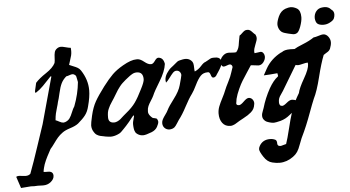

<svg xmlns="http://www.w3.org/2000/svg" viewBox="-148 -809 2150 1178"><g transform="rotate(-5 927.5 -220.5)"><path d="M109.4 174.8Q140.6 174.8 140.6 202.1Q140.6 222.7 119.1 240.2Q99.6 255.9 72.3 255.9Q67.4 255.9 56.2 255.4Q44.9 254.9 39.1 254.9Q25.4 254.9 17.6 255.9Q10.7 255.9 5.4 255.4Q0 254.9 -2 254.9Q-11.7 254.9 -64.5 259.8L-87.9 189.5Q-83 184.6 -71.3 184.6Q-65.4 184.6 -51.3 186.5Q-37.1 188.5 -29.3 188.5Q-10.7 188.5 0 177.7Q25.4 110.4 57.1 14.2Q88.9 -82 101.6 -119.1Q170.9 -374 177.7 -395.5Q179.7 -400.4 179.7 -406.2Q179.7 -408.2 178.7 -408.2Q175.8 -408.2 161.1 -391.6Q146.5 -375 123.5 -352.1Q100.6 -329.1 80.1 -316.4Q76.2 -314.5 75.2 -314.5Q72.3 -314.5 72.3 -320.3Q72.3 -326.2 77.6 -346.7Q83 -367.2 84 -375Q106.4 -400.4 149.4 -428.7Q192.4 -457 207 -486.3Q210 -498 210.4 -518.1Q210.9 -538.1 214.4 -551.8Q217.8 -565.4 230.5 -574.2Q241.2 -582 254.9 -582Q263.7 -582 283.2 -576.7Q302.7 -571.3 314.5 -570.3Q315.4 -563.5 315.4 -550.8Q315.4 -537.1 312.5 -524.4Q309.6 -511.7 303.2 -493.2Q296.9 -474.6 294.9 -466.8Q304.7 -461.9 320.3 -456.1Q335.9 -450.2 346.7 -443.8Q357.4 -437.5 365.2 -425.8Q404.3 -366.2 404.3 -301.8Q404.3 -260.7 388.7 -203.1Q380.9 -170.9 364.7 -149.9Q348.6 -128.9 318.4 -103.5Q300.8 -89.8 268.1 -79.6Q235.4 -69.3 218.8 -56.6Q201.2 -43.9 188.5 -29.3Q175.8 -14.6 162.1 4.9Q148.4 24.4 136.7 37.1Q133.8 43 125 59.1Q116.2 75.2 112.8 82Q109.4 88.9 102.5 103.5Q95.7 118.2 92.8 127.4Q89.8 136.7 86.4 149.4Q83 162.1 82 173.8Q86.9 174.8 97.7 174.8ZM271.5 -398.4Q251 -380.9 240.2 -358.9Q229.5 -336.9 221.2 -299.8Q212.9 -262.7 207 -246.1Q204.1 -231.4 198.2 -212.9Q192.4 -194.3 188.5 -177.2Q184.6 -160.2 182.6 -135.7Q189.5 -133.8 204.6 -125.5Q219.7 -117.2 229.5 -117.2Q232.4 -117.2 240.2 -119.1Q258.8 -126 268.6 -139.6Q278.3 -153.3 287.1 -175.8Q295.9 -198.2 304.7 -210.9Q333 -285.2 339.8 -357.4Q337.9 -364.3 336.4 -375Q335 -385.7 332.5 -393.1Q330.1 -400.4 322.3 -404.3Q317.4 -408.2 309.6 -408.2Q303.7 -408.2 291.5 -403.8Q279.3 -399.4 271.5 -398.4Z M504.9 -125Q504.9 -90.8 540 -90.8Q549.8 -90.8 561 -96.2Q572.3 -101.6 579.6 -107.9Q586.9 -114.3 599.6 -126Q612.3 -137.7 619.1 -142.6Q655.3 -171.9 675.8 -200.7Q696.3 -229.5 720.7 -279.3Q743.2 -322.3 743.2 -339.8Q743.2 -384.8 704.1 -384.8Q696.3 -384.8 689 -382.8Q681.6 -380.9 673.8 -376Q666 -371.1 661.6 -368.2Q657.2 -365.2 647 -356.9Q636.7 -348.6 632.8 -345.7Q621.1 -335.9 611.8 -327.1Q602.5 -318.4 593.3 -306.2Q584 -293.9 580.1 -288.1Q576.2 -282.2 565.4 -264.2Q554.7 -246.1 550.8 -240.2Q546.9 -233.4 537.1 -219.2Q527.3 -205.1 523.9 -198.2Q520.5 -191.4 514.6 -179.2Q508.8 -167 506.8 -154.3Q504.9 -141.6 504.9 -125ZM554.7 -15.6Q532.2 -5.9 510.7 -5.9Q502 -5.9 478.5 -9.8Q475.6 -10.7 467.8 -12.2Q460 -13.7 457.5 -14.2Q455.1 -14.6 448.2 -16.1Q441.4 -17.6 439 -19Q436.5 -20.5 431.2 -22.9Q425.8 -25.4 422.9 -27.8Q419.9 -30.3 416.5 -34.2Q413.1 -38.1 410.2 -43Q397.5 -61.5 397.5 -85Q397.5 -97.7 408.2 -144.5Q419.9 -195.3 439.5 -230Q459 -264.6 498 -316.4Q532.2 -361.3 558.1 -386.7Q584 -412.1 625 -435.5Q675.8 -464.8 709 -464.8H716.8Q733.4 -463.9 755.9 -445.8Q778.3 -427.7 793.9 -427.7H798.8Q809.6 -428.7 821.3 -445.8Q833 -462.9 842.8 -462.9H845.7Q875 -460 880.9 -421.9Q875 -376 838.9 -317.4Q802.7 -258.8 793 -234.4Q787.1 -221.7 775.9 -204.6Q764.6 -187.5 758.3 -173.3Q752 -159.2 752 -142.6V-134.8Q753.9 -118.2 775.4 -99.6Q779.3 -96.7 790.5 -95.2Q801.8 -93.8 804.7 -87.9Q809.6 -78.1 809.6 -72.3Q809.6 -60.5 798.8 -41Q788.1 -21.5 763.7 -11.7Q726.6 2.9 710 2.9Q691.4 2.9 675.8 -7.8Q671.9 -10.7 668.5 -13.7Q665 -16.6 663.1 -21.5Q661.1 -26.4 659.7 -28.8Q658.2 -31.2 657.2 -37.6Q656.2 -43.9 655.8 -46.4Q655.3 -48.8 654.8 -56.6Q654.3 -64.5 654.3 -66.4V-72.3Q654.3 -82 658.7 -96.7Q663.1 -111.3 664.1 -117.2V-121.1Q664.1 -124 663.1 -124Q660.2 -124 651.4 -112.8Q642.6 -101.6 630.4 -86.4Q618.2 -71.3 611.3 -64.5Q604.5 -57.6 594.2 -46.4Q584 -35.2 575.7 -27.8Q567.4 -20.5 554.7 -15.6Z M975.6 -344.7Q975.6 -356.4 967.8 -365.2Q960 -374 947.3 -374Q935.5 -374 924.8 -362.3Q914.1 -350.6 901.4 -333Q888.7 -315.4 877.9 -306.6Q876 -316.4 876 -321.3Q876 -342.8 889.6 -363.8Q903.3 -384.8 917 -395.5L930.7 -406.2Q936.5 -410.2 944.3 -417.5Q952.1 -424.8 958.5 -429.2Q964.8 -433.6 973.6 -435.5Q997.1 -441.4 1007.8 -441.4Q1029.3 -441.4 1043.9 -427.7Q1052.7 -419.9 1055.2 -409.2Q1057.6 -398.4 1057.6 -383.3Q1057.6 -368.2 1059.6 -359.4Q1083 -369.1 1100.6 -389.2Q1118.2 -409.2 1129.9 -412.1Q1136.7 -415 1146 -420.9Q1155.3 -426.8 1162.6 -430.2Q1169.9 -433.6 1178.7 -433.6H1191.4Q1215.8 -433.6 1223.6 -418.9Q1228.5 -410.2 1228.5 -399.4Q1228.5 -382.8 1200.2 -340.8Q1198.2 -338.9 1193.8 -331.5Q1189.5 -324.2 1187.5 -321.3Q1185.5 -318.4 1180.7 -315.4Q1175.8 -312.5 1170.9 -312.5H1168Q1160.2 -313.5 1155.3 -330.1Q1150.4 -346.7 1141.6 -347.7H1137.7Q1110.4 -347.7 1093.8 -330.1Q1077.1 -312.5 1059.6 -276.4Q1042 -240.2 1030.3 -224.6Q1009.8 -197.3 984.4 -148.9Q959 -100.6 936.5 -72.3Q932.6 -67.4 922.9 -51.3Q913.1 -35.2 904.8 -28.3Q896.5 -21.5 883.8 -19.5Q881.8 -19.5 878.9 -19Q876 -18.6 875 -18.6Q857.4 -18.6 845.2 -30.3Q833 -42 833 -61.5Q833 -73.2 839.4 -85Q845.7 -96.7 856.9 -111.8Q868.2 -127 873 -137.7Q883.8 -160.2 917 -203.6Q950.2 -247.1 960 -283.2Q975.6 -338.9 975.6 -344.7Z M1374 -168.9Q1388.7 -168.9 1397.5 -158.2Q1406.2 -147.5 1406.2 -133.8Q1406.2 -132.8 1405.8 -130.4Q1405.3 -127.9 1405.3 -127Q1403.3 -111.3 1397 -99.6Q1390.6 -87.9 1379.4 -78.6Q1368.2 -69.3 1359.4 -63.5Q1350.6 -57.6 1332.5 -47.9Q1314.5 -38.1 1305.7 -33.2Q1300.8 -30.3 1291.5 -24.4Q1282.2 -18.6 1276.9 -15.6Q1271.5 -12.7 1263.7 -10.3Q1255.9 -7.8 1249 -7.8Q1216.8 -7.8 1199.7 -30.8Q1182.6 -53.7 1182.6 -88.9Q1182.6 -111.3 1190.9 -132.8Q1199.2 -154.3 1213.9 -182.1Q1228.5 -210 1235.4 -228.5Q1242.2 -246.1 1258.8 -278.3Q1275.4 -310.5 1282.2 -334L1293 -366.2Q1293 -373 1288.6 -378.4Q1284.2 -383.8 1277.3 -383.8Q1271.5 -383.8 1258.8 -378.9Q1246.1 -374 1240.2 -374Q1231.4 -374 1226.6 -382.8Q1221.7 -391.6 1221.7 -400.4Q1221.7 -420.9 1238.3 -438.5Q1254.9 -456.1 1276.4 -456.1Q1281.2 -456.1 1293 -455.1Q1304.7 -454.1 1311.5 -454.1Q1319.3 -454.1 1323.2 -455.1Q1329.1 -462.9 1332 -467.3Q1335 -471.7 1337.9 -480Q1340.8 -488.3 1341.8 -494.6Q1342.8 -501 1345.7 -519Q1348.6 -537.1 1352.5 -554.7Q1359.4 -558.6 1368.2 -567.4Q1377 -576.2 1384.3 -581.1Q1391.6 -585.9 1401.4 -585.9H1403.3Q1413.1 -585.9 1420.4 -580.6Q1427.7 -575.2 1435.5 -566.4Q1443.4 -557.6 1450.2 -552.7Q1456.1 -541 1456.1 -531.2Q1456.1 -518.6 1444.8 -492.2Q1433.6 -465.8 1433.6 -449.2Q1433.6 -443.4 1434.6 -439.5H1436.5Q1443.4 -439.5 1455.1 -441.9Q1466.8 -444.3 1471.7 -444.3Q1482.4 -444.3 1489.3 -434.6Q1496.1 -424.8 1496.1 -413.1Q1496.1 -395.5 1483.4 -378.9Q1470.7 -362.3 1452.1 -362.3Q1446.3 -362.3 1432.1 -364.7Q1418 -367.2 1410.2 -367.2H1405.3Q1399.4 -358.4 1378.4 -326.2Q1357.4 -293.9 1346.7 -276.9Q1335.9 -259.8 1321.8 -229Q1307.6 -198.2 1299.8 -168V-166Q1299.8 -162.1 1297.9 -153.8Q1295.9 -145.5 1295.9 -142.6Q1295.9 -129.9 1312.5 -129.9Q1323.2 -129.9 1342.8 -149.4Q1362.3 -168.9 1374 -168.9Z M1821.3 -621.1Q1821.3 -646.5 1835.4 -663.6Q1849.6 -680.7 1872.1 -682.6Q1874 -682.6 1878.4 -683.1Q1882.8 -683.6 1884.8 -683.6Q1912.1 -683.6 1926.8 -665Q1943.4 -654.3 1943.4 -634.8Q1943.4 -623 1938.5 -610.4Q1933.6 -596.7 1907.2 -584Q1890.6 -576.2 1873 -576.2H1866.2Q1842.8 -578.1 1833 -587.9Q1823.2 -597.7 1821.3 -621.1ZM1651.4 -541Q1647.5 -542 1640.6 -543.9Q1633.8 -545.9 1629.9 -546.9Q1626 -547.9 1620.6 -550.3Q1615.2 -552.7 1611.8 -555.2Q1608.4 -557.6 1605 -561.5Q1601.6 -565.4 1598.6 -570.3Q1589.8 -585.9 1589.8 -602.5Q1589.8 -620.1 1603.5 -651.4Q1618.2 -683.6 1646.5 -694.3Q1667 -701.2 1678.7 -701.2Q1697.3 -701.2 1717.8 -689.5Q1740.2 -675.8 1740.2 -634.8Q1740.2 -611.3 1727.5 -576.2Q1715.8 -544.9 1704.1 -539.1Q1696.3 -534.2 1685.5 -534.2Q1680.7 -534.2 1651.4 -541ZM1863.3 -517.6Q1881.8 -517.6 1894.5 -501Q1907.2 -484.4 1907.2 -465.8Q1907.2 -449.2 1898.4 -426.8Q1894.5 -418 1888.2 -412.6Q1881.8 -407.2 1872.1 -401.9Q1862.3 -396.5 1856.4 -391.6Q1836.9 -342.8 1815.9 -257.8Q1794.9 -172.9 1772.5 -128.9Q1759.8 -98.6 1742.7 -51.8Q1725.6 -4.9 1710.9 30.3Q1696.3 65.4 1676.8 105.5Q1670.9 118.2 1661.6 144.5Q1652.3 170.9 1642.1 186.5Q1631.8 202.1 1614.3 214.8Q1574.2 244.1 1529.3 244.1Q1508.8 244.1 1485.4 238.3Q1454.1 231.4 1432.6 197.3Q1411.1 164.1 1411.1 150.4Q1411.1 141.6 1417 130.9Q1437.5 93.8 1482.4 93.8Q1502 93.8 1516.6 101.6Q1521.5 104.5 1523.4 111.3Q1525.4 118.2 1524.9 124.5Q1524.4 130.9 1528.8 136.2Q1533.2 141.6 1543.9 141.6Q1548.8 141.6 1560.5 137.7Q1572.3 133.8 1579.1 132.8Q1589.8 102.5 1605 40Q1620.1 -22.5 1630.9 -54.7L1616.2 -43Q1589.8 -20.5 1557.6 -11.7Q1526.4 -3.9 1516.6 -3.9Q1503.9 -3.9 1491.2 -7.8Q1477.5 -11.7 1469.7 -15.6Q1461.9 -19.5 1454.6 -29.3Q1447.3 -39.1 1447.3 -52.7Q1447.3 -59.6 1449.2 -66.9Q1451.2 -74.2 1455.1 -84Q1459 -93.8 1460.9 -99.6Q1477.5 -158.2 1509.8 -216.8Q1536.1 -262.7 1563.5 -283.2Q1566.4 -285.2 1566.4 -288.6Q1566.4 -292 1564.9 -296.9Q1563.5 -301.8 1563.5 -304.7Q1514.6 -299.8 1479.5 -298.8L1502 -339.8Q1534.2 -396.5 1597.7 -429.7H1598.6Q1601.6 -429.7 1606.4 -433.6Q1611.3 -437.5 1623 -440.9Q1634.8 -444.3 1655.3 -444.3Q1671.9 -444.3 1681.6 -443.4Q1694.3 -452.1 1735.8 -468.8Q1777.3 -485.4 1803.7 -503.9Q1815.4 -504.9 1835 -511.2Q1854.5 -517.6 1863.3 -517.6ZM1679.7 -345.7Q1677.7 -341.8 1675.8 -339.8Q1592.8 -203.1 1587.9 -193.4Q1584 -186.5 1574.7 -173.8Q1565.4 -161.1 1561.5 -150.9Q1557.6 -140.6 1557.6 -126Q1557.6 -102.5 1576.2 -102.5Q1585.9 -102.5 1605 -118.7Q1624 -134.8 1637.7 -134.8H1639.6Q1655.3 -132.8 1661.1 -129.9Q1669.9 -147.5 1684.6 -171.9Q1690.4 -201.2 1723.1 -257.8Q1755.9 -314.5 1755.9 -343.8Q1755.9 -345.7 1755.4 -348.6Q1754.9 -351.6 1754.9 -353.5Q1743.2 -353.5 1723.1 -348.1Q1703.1 -342.8 1694.3 -342.8Q1686.5 -342.8 1679.7 -345.7Z"/></g></svg>

Font: Essays1743
Style: Italic
Weight: 500
Italic angle: -10°
Designer: Based on the typeface in a 1743 English translation of the essays of Montaigne.  PostScript/TrueType font designed by Jo
Version: Version 002.100